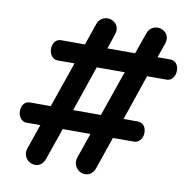

<svg xmlns="http://www.w3.org/2000/svg" viewBox="-79 -761 838 852"><g transform="rotate(10 340.5 -335.0)"><path d="M114 -508C114 -483 130 -462 151 -462H228L157 -257H63C42 -257 26 -240 26 -212C26 -187 42 -166 63 -166H126L87 -53C78 -27 92 0 117 9C146 19 168 3 177 -22L227 -166H352L312 -51C304 -25 318 2 342 11C372 21 394 5 403 -20L453 -166H549C570 -166 587 -187 587 -212C587 -242 570 -257 549 -257H485L555 -462H644C665 -462 681 -483 681 -508C681 -538 664 -553 644 -553H586L609 -619C618 -645 608 -670 580 -680C555 -688 528 -676 519 -650L485 -553H360L383 -621C392 -647 382 -672 354 -682C329 -690 302 -678 293 -652L259 -553H151C130 -553 114 -536 114 -508ZM258 -257 328 -462H454L383 -257Z"/></g></svg>

Font: SN Pro Medium
Style: Italic
Weight: 400
Italic angle: -9°
Designer: Tobias Whetton
Foundry: Supernotes
Version: Version 1.001;Glyphs 3.2 (3249)